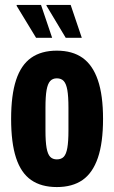

<svg xmlns="http://www.w3.org/2000/svg" viewBox="-20 -745 461 777"><path d="M210 12Q147 12 106 -16.5Q65 -45 45 -106Q25 -167 25 -264Q25 -360 45 -421Q65 -482 106 -511Q147 -540 210 -540Q273 -540 314 -511Q355 -482 376 -421Q397 -360 397 -264Q397 -167 376 -106Q355 -45 314 -16.5Q273 12 210 12ZM210 -100Q228 -100 238 -110.5Q248 -121 252.5 -146.5Q257 -172 257 -217V-309Q257 -355 252.5 -380.5Q248 -406 238 -417Q228 -428 210 -428Q193 -428 183 -417Q173 -406 168.5 -380.5Q164 -355 164 -309V-217Q164 -172 168.5 -146.5Q173 -121 183 -110.5Q193 -100 210 -100ZM246 -592 168 -722V-725H266L311 -592ZM126 -592 47 -722 48 -725H146L191 -592Z"/></svg>

Font: Archivo ExtraCondensed ExtraBold
Style: Regular
Weight: 800
Width: 2
Designer: Hector Gatti
Foundry: Omnibus-Type
Version: Version 2.001